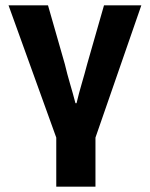

<svg xmlns="http://www.w3.org/2000/svg" viewBox="-20 -516 562 720"><path d="M191 184V0L12 -496H160L223 -276Q232 -238 242.5 -202.5Q253 -167 263 -129H267Q276 -167 286.5 -202.5Q297 -238 307 -276L370 -496H510L338 0V184Z"/></svg>

Font: Source Sans 3
Style: Bold
Weight: 700
Designer: Paul D. Hunt
Foundry: Adobe
Version: Version 3.052;hotconv 1.1.0;makeotfexe 2.6.0